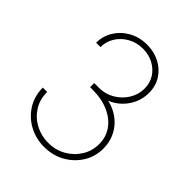

<svg xmlns="http://www.w3.org/2000/svg" viewBox="-206 -846 972 972"><g transform="rotate(45 279.5 -360.5)"><path d="M276.4 7.8Q218.3 7.8 169.2 -18.3Q120.1 -44.4 90.1 -91.3Q60.1 -138.2 59.6 -200.2H90.8Q90.8 -146 116.7 -106Q142.6 -65.9 184.8 -43.7Q227.1 -21.5 276.4 -21.5Q328.1 -21.5 370.6 -45.4Q413.1 -69.3 438.5 -109.9Q463.9 -150.4 463.9 -200.2Q463.9 -249.5 437 -288.1Q410.2 -326.7 360.6 -348.9Q311 -371.1 242.2 -371.1H227.5V-400.4H261.7Q307.1 -400.4 344.7 -422.6Q382.3 -444.8 405 -481.4Q427.7 -518.1 427.7 -560.5Q427.7 -600.6 408 -631.6Q388.2 -662.6 354.5 -680.4Q320.8 -698.2 279.3 -698.2Q234.9 -698.2 199 -678.2Q163.1 -658.2 142.1 -625Q121.1 -591.8 121.1 -551.8H89.8Q89.8 -599.6 114.7 -639.6Q139.6 -679.7 182.6 -703.6Q225.6 -727.5 280.3 -727.5Q330.1 -727.5 370.6 -706.5Q411.1 -685.5 435.1 -648.2Q459 -610.8 459 -561.5Q459 -509.3 432.9 -466.1Q406.7 -422.9 363.3 -397.9Q319.8 -373 268.6 -376V-391.6Q335.9 -396 387 -371.1Q438 -346.2 466.6 -300.8Q495.1 -255.4 495.1 -198.2Q495.1 -141.1 466.1 -94.5Q437 -47.9 387.5 -20Q337.9 7.8 276.4 7.8Z"/></g></svg>

Font: Reddit Sans ExtraLight
Style: Regular
Weight: 250
Designer: Stephen Hutchings
Foundry: Reddit
Version: Version 1.014